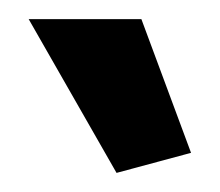

<svg xmlns="http://www.w3.org/2000/svg" viewBox="-20 -770 230 201"><path d="M102 -589 180 -610 128 -750H10Z"/></svg>

Font: Catamaran Thin SemiBold
Style: Regular
Weight: 600
Version: Version 2.000